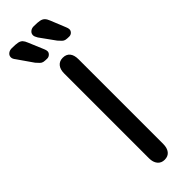

<svg xmlns="http://www.w3.org/2000/svg" viewBox="-299 -798 817 817"><g transform="rotate(-45 110.0 -389.0)"><path d="M82 -43Q82 -19 93.5 -5Q105 9 125 9Q146 9 157 -5Q168 -19 168 -43V-553Q168 -578 157 -591.5Q146 -605 125 -605Q105 -605 93.5 -591.5Q82 -578 82 -553ZM111 -741 160 -673Q168 -664 174 -658Q180 -652 188 -650.5Q196 -649 208 -649Q218 -649 224.5 -655.5Q231 -662 231 -670Q231 -677 227 -686L199 -755Q194 -768 187 -775Q180 -782 168 -784.5Q156 -787 132 -787Q120 -787 111.5 -780Q103 -773 103 -762Q103 -754 111 -741ZM-21 -742 27 -673Q35 -664 41 -658Q47 -652 55 -650.5Q63 -649 76 -649Q85 -649 92 -655.5Q99 -662 99 -670Q99 -677 95 -686L66 -755Q61 -768 54.5 -775Q48 -782 36 -784.5Q24 -787 0 -787Q-13 -787 -21.5 -780Q-30 -773 -30 -762Q-30 -753 -21 -742Z"/></g></svg>

Font: Beiruti Medium
Style: Regular
Weight: 500
Designer: Arlette Boutros
Foundry: Boutros
Version: Version 1.41